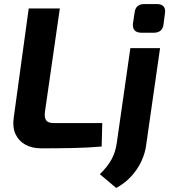

<svg xmlns="http://www.w3.org/2000/svg" viewBox="-20 -732 847 950"><path d="M276 -690 202 -176Q199 -150 208.5 -136.5Q218 -123 247 -123H486L483 -7Q416 -1 338 0.5Q260 2 184 2Q138 2 105 -16.5Q72 -35 56.5 -69Q41 -103 48 -150L122 -690ZM772 -494 704 -20Q699 25 679 67Q659 109 627.5 142.5Q596 176 555 198L474 130Q513 92 532.5 55.5Q552 19 558 -26L625 -494ZM755 -712Q779 -712 789.5 -700Q800 -688 796 -665L789 -611Q784 -570 740 -570H681Q633 -570 638 -617L646 -670Q651 -712 695 -712Z"/></svg>

Font: Exo 2
Style: Bold Italic
Weight: 700
Italic angle: -8°
Designer: Natanael Gama
Foundry: Natanael Gama
Version: Version 2.010